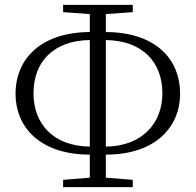

<svg xmlns="http://www.w3.org/2000/svg" viewBox="-20 -758 806 791"><path d="M350 -154C199 -156 118 -248 118 -374C118 -502 199 -591 350 -593ZM350 13H527V-17L416 -26V-121C626 -121 722 -240 722 -371C722 -517 619 -625 416 -626V-700L527 -708V-738H240V-708L350 -700V-626C150 -625 44 -517 44 -371C44 -238 141 -121 350 -121V-26L240 -17V13ZM416 -593C567 -591 649 -502 649 -374C649 -250 566 -156 416 -154Z"/></svg>

Font: Noto Serif SC Light
Style: Regular
Weight: 300
Designer: Ryoko NISHIZUKA 西塚涼子 (kana & ideographs); Frank Grießhammer (Latin, Greek & Cyrillic); Wenlong ZHANG 张文龙 (bopomofo); San
Foundry: Adobe
Version: Version 2.001;hotconv 1.1.0;makeotfexe 2.6.0